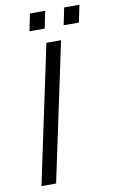

<svg xmlns="http://www.w3.org/2000/svg" viewBox="-94 -896 561 945"><g transform="rotate(-10 186.5 -423.5)"><path d="M180.7 -690.4H253.9L107.4 0H34.2ZM126 -846.7H202.1L184.6 -760.7H108.4ZM296.9 -846.7H373L355.5 -760.7H279.3Z"/></g></svg>

Font: Dinish
Style: Italic
Weight: 400
Italic angle: -12°
Designer: Bert Driehuis
Foundry: Playbeing
Version: Version 3.002; git-62d0f29-release